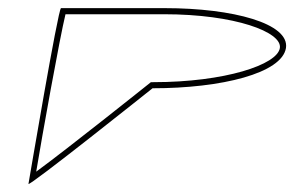

<svg xmlns="http://www.w3.org/2000/svg" viewBox="-20 -470 753 472"><path d="M50 -18C48 -8 355 -253 355 -253C525 -253 673 -290 683 -352C692 -412 554 -450 385 -450H130C123 -450 52 -29 50 -18ZM69 -48C83 -133 127 -378 141 -435H383C558 -435 674 -391 668 -352C662 -311 533 -268 357 -268H351C346 -264 147 -105 69 -48Z"/></svg>

Font: Ampere
Style: OuLnIta
Weight: 400
Version: Version 1